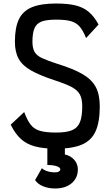

<svg xmlns="http://www.w3.org/2000/svg" viewBox="-20 -834 640 1095"><path d="M300 14Q228 14 179.5 1Q131 -12 98.5 -42Q66 -72 41 -123L118 -195Q135 -149 154.5 -123.5Q174 -98 207.5 -88Q241 -78 300 -78Q359 -78 391 -91.5Q423 -105 436 -137.5Q449 -170 449 -227Q449 -270 435.5 -295Q422 -320 388 -338Q354 -356 292 -376Q207 -404 157.5 -432Q108 -460 86.5 -498.5Q65 -537 65 -596Q65 -676 87.5 -723.5Q110 -771 161.5 -792.5Q213 -814 300 -814Q367 -814 411.5 -803Q456 -792 487 -765.5Q518 -739 542 -694L471 -617Q454 -659 435 -681.5Q416 -704 385.5 -713Q355 -722 300 -722Q246 -722 217 -711Q188 -700 176.5 -672.5Q165 -645 165 -596Q165 -560 177 -538.5Q189 -517 220 -502.5Q251 -488 307 -470Q398 -442 450.5 -411.5Q503 -381 526 -338Q549 -295 549 -227Q549 -139 525.5 -86Q502 -33 447.5 -9.5Q393 14 300 14ZM294 241Q256 241 225 228Q194 215 180 193L219 125Q228 135 248.5 142Q269 149 294 149Q308 149 316 144Q324 139 324 132Q324 121 303.5 114Q283 107 250 107V-5H350V47Q383 54 403.5 77.5Q424 101 424 132Q424 181 388.5 211Q353 241 294 241Z"/></svg>

Font: Victor Mono Thin
Style: Regular
Weight: 100
Monospace: yes
Designer: Rune Bjørnerås
Version: Version 1.561;gftools[0.9.30]